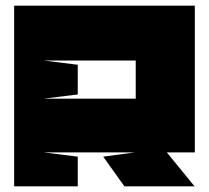

<svg xmlns="http://www.w3.org/2000/svg" viewBox="-20 -659 739 679"><path d="M460 -445V-310H134L255 -325V-430L134 -445H460ZM456 -120 345 -105 420 0H668L570 -120H669V-639C459 -639 240 -639 30 -639V0H255V-105L135 -120H456Z"/></svg>

Font: Banana Brick
Style: Regular
Weight: 400
Designer: artmaker
Foundry: artmaker
Version: Version 4.000 2011 initial release